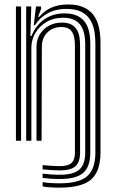

<svg xmlns="http://www.w3.org/2000/svg" viewBox="-20 -629 518 858"><path d="M246.5 209.5Q222.5 209.5 202.9 208.1Q183.2 206.8 170.5 204V184.8Q186 187.5 205.5 188.9Q225 190.2 246.5 190.2Q332.2 190.2 368.9 159Q405.5 127.8 406.2 55.2V-435.2Q406.2 -456.8 402.8 -483.1Q399.2 -509.5 386.9 -533.8Q374.5 -558 348.2 -573.6Q322 -589.2 276.5 -589.2Q229.8 -589.2 194.4 -570.4Q159 -551.5 136.2 -516.5H131L140.8 -600H163.5L163.8 -590.5L150.2 -553.5H155.2Q179.2 -582.2 211.2 -595.6Q243.2 -609 283.5 -609Q324.5 -609 351.2 -597.4Q378 -585.8 393.8 -566.6Q409.5 -547.5 417 -524.9Q424.5 -502.2 426.8 -479.8Q429 -457.2 429 -439.5V55.5Q428.2 138 386.4 173.8Q344.5 209.5 246.5 209.5ZM51.2 0V-600H74.2V0ZM246.5 132.5Q229.8 132.5 210.5 131.2Q191.2 130 170.5 127.8V108.8Q193 111 212.2 112.2Q231.5 113.5 246.5 113.5Q283 113.5 298.8 99.9Q314.5 86.2 314.8 55.2V-426Q315 -444.8 311.2 -463.6Q307.5 -482.5 294.4 -495.4Q281.2 -508.2 253 -508.2Q229.8 -508.2 210.1 -497.8Q190.5 -487.2 178.9 -467.8Q167.2 -448.2 167 -421.2L165.8 0H143V-419Q143 -450.8 157.9 -475.2Q172.8 -499.8 198.4 -513.9Q224 -528 256.2 -528Q284.5 -528 300.9 -518.2Q317.2 -508.5 325.2 -493Q333.2 -477.5 335.5 -460Q337.8 -442.5 337.8 -427.2V55.2Q337.2 96.8 316.2 114.6Q295.2 132.5 246.5 132.5ZM246.5 171Q226.5 171 206.9 169.6Q187.2 168.2 170.5 166V147Q189.5 149.2 208.8 150.6Q228 152 246.5 152Q307.5 152 333.8 129.5Q360 107 360.8 55.2V-431.2Q360.5 -493 336.1 -521.4Q311.8 -549.8 262 -549.8Q219.5 -549.8 187.8 -530.9Q156 -512 138.2 -481.9Q120.5 -451.8 120.2 -417.2V0H97V-600H119.8L115.5 -468.5H120.8Q140.5 -516.8 179.1 -543.2Q217.8 -569.8 270 -569.2Q326.8 -568.8 355.1 -536Q383.5 -503.2 383.5 -434V55.2Q382.8 117.2 351.2 144.1Q319.8 171 246.5 171Z"/></svg>

Font: Big Shoulders Inline Text Thin
Style: Bold
Weight: 700
Version: Version 2.002